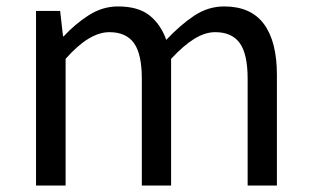

<svg xmlns="http://www.w3.org/2000/svg" viewBox="-20 -577 966 597"><path d="M92 0V-543H167L176 -464H178Q214 -503 256.5 -530Q299 -557 347 -557Q410 -557 445 -529Q480 -501 497 -453Q540 -499 583.5 -528Q627 -557 677 -557Q760 -557 800.5 -502.5Q841 -448 841 -344V0H750V-332Q750 -409 725.5 -443Q701 -477 649 -477Q618 -477 584.5 -456.5Q551 -436 512 -394V0H421V-332Q421 -409 396.5 -443Q372 -477 320 -477Q289 -477 255 -456.5Q221 -436 184 -394V0Z"/></svg>

Font: Noto Sans KR Thin
Style: Regular
Weight: 400
Version: Version 2.004-H2;hotconv 1.0.118;makeotfexe 2.5.65603